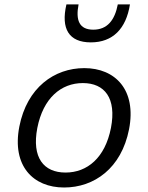

<svg xmlns="http://www.w3.org/2000/svg" viewBox="-20 -822 660 854"><path d="M554 -247C588 -422.5 492.5 -519 355 -519C221.5 -519 100 -432.5 66 -259C32 -83.5 128 12 265 12C399 12 520 -73.5 554 -247ZM473.5 -253C447.5 -120.5 368.5 -54.5 271.5 -54.5C174.5 -54.5 120.5 -120.5 146 -253C172 -385.5 251.5 -452.5 348.5 -452.5C445.5 -452.5 499 -385.5 473.5 -253ZM329.5 -802.5H275.5C250 -694 286.5 -633.5 384 -633.5C481.5 -633.5 541 -694 558 -802.5H504C490.5 -732.5 457.5 -690 395 -690C332 -690 316 -732.5 329.5 -802.5Z"/></svg>

Font: Monaspace Neon Light
Style: Italic
Weight: 300
Italic angle: -11°
Designer: Riley Cran & the Lettermatic Team
Foundry: Lettermatic
Version: Version 1.200 (Monaspace Neon)